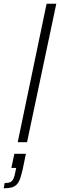

<svg xmlns="http://www.w3.org/2000/svg" viewBox="-92 -763 322 1030"><path d="M3 0 158 -743H210L53 0ZM-72 247 -67 219Q-46 219 -35.5 213.5Q-25 208 -19 194Q-13 180 -9 156L-5 138H-31L-15 62H47L30 144Q23 175 16 195Q9 215 -2 226.5Q-13 238 -29.5 242.5Q-46 247 -72 247Z"/></svg>

Font: Saira ExtraCondensed Light
Style: Italic
Weight: 300
Width: 2
Italic angle: -12°
Designer: Hector Gatti with collaboration of the Omnibus-Type team
Foundry: Omnibus-Type
Version: Version 1.101